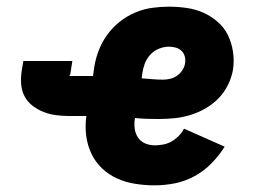

<svg xmlns="http://www.w3.org/2000/svg" viewBox="-20 -548 790 576"><path d="M444 8Q415 8 386 3.5Q357 -1 331.5 -12.5Q306 -24 286 -43Q266 -62 254 -87.5Q242 -113 238.5 -141.5Q235 -170 239 -200H188Q168 -200 148.5 -202.5Q129 -205 111 -212Q93 -219 78 -230.5Q63 -242 54 -258.5Q45 -275 43.5 -295Q42 -315 45 -335L50 -365H197L191 -326Q191 -325 190 -324Q189 -323 189 -322V-321Q188 -321 188 -321Q188 -321 188 -320H259L263 -348Q267 -373 276.5 -397.5Q286 -422 302 -444Q318 -466 339.5 -483Q361 -500 386 -510.5Q411 -521 436.5 -524.5Q462 -528 487 -528Q514 -528 541 -524Q568 -520 591 -509.5Q614 -499 633.5 -482Q653 -465 664 -442Q675 -419 679 -392.5Q683 -366 679 -339Q675 -316 664 -293.5Q653 -271 635.5 -253Q618 -235 596 -222.5Q574 -210 551 -203Q528 -196 504.5 -193.5Q481 -191 458 -191Q440 -191 421.5 -191.5Q403 -192 385 -194Q382 -178 384 -163Q386 -148 393.5 -136Q401 -124 415 -118Q429 -112 444 -112Q457 -112 470 -114.5Q483 -117 494.5 -123.5Q506 -130 516 -140Q526 -150 532 -162L654 -108Q637 -81 614.5 -58Q592 -35 563.5 -19.5Q535 -4 504.5 2Q474 8 444 8ZM469 -309Q479 -309 490 -311.5Q501 -314 510.5 -320.5Q520 -327 526.5 -336.5Q533 -346 535 -357Q537 -368 534.5 -378Q532 -388 525 -395Q518 -402 508 -405Q498 -408 487 -408Q472 -408 457 -402Q442 -396 431 -384Q420 -372 414.5 -357.5Q409 -343 407 -328L405 -313Q420 -312 436.5 -310.5Q453 -309 469 -309Z"/></svg>

Font: Iosevka Etoile Heavy
Style: Italic
Weight: 900
Italic angle: -9°
Designer: Belleve Invis
Foundry: Belleve Invis
Version: Version 22.1.2; ttfautohint (v1.8.4)